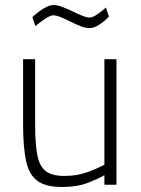

<svg xmlns="http://www.w3.org/2000/svg" viewBox="-20 -736 561 765"><path d="M226 9Q163 9 129.5 -15Q96 -39 84 -94Q72 -149 72 -240V-500H120V-241Q120 -164 128.5 -119Q137 -74 162 -54.5Q187 -35 236 -35Q288 -35 329.5 -50.5Q371 -66 396 -80V-500H444V0H396V-38Q368 -22 327 -6.5Q286 9 226 9ZM337 -624Q321 -624 301.5 -631.5Q282 -639 261.5 -649.5Q241 -660 222.5 -667.5Q204 -675 192 -675Q181 -675 159 -660.5Q137 -646 121 -632L109 -668Q120 -678 135 -689.5Q150 -701 165.5 -708.5Q181 -716 194 -716Q208 -716 228 -708.5Q248 -701 268.5 -691Q289 -681 307.5 -673.5Q326 -666 338 -666Q349 -666 368.5 -679.5Q388 -693 402 -706L414 -670Q405 -660 392 -649.5Q379 -639 364.5 -631.5Q350 -624 337 -624Z"/></svg>

Font: Cairo Play Light
Style: Regular
Weight: 300
Version: Version 3.119